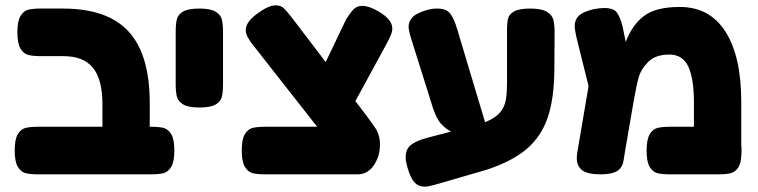

<svg xmlns="http://www.w3.org/2000/svg" viewBox="-20 -652 2833 718"><path d="M632 -89Q632 -48 620.5 -28.5Q609 -9 591.5 -4.5Q574 0 542 0H125Q93 0 75.5 -4.5Q58 -9 46.5 -28.5Q35 -48 35 -89Q35 -131 46.5 -150Q58 -169 75 -173.5Q92 -178 124 -178H363V-263Q363 -355 327.5 -398.5Q292 -442 218 -442H135Q103 -442 85.5 -446.5Q68 -451 56.5 -470.5Q45 -490 45 -531Q45 -573 56.5 -592Q68 -611 85 -615.5Q102 -620 134 -620H215Q382 -620 461 -534Q540 -448 540 -266V-178H543Q575 -178 592 -173.5Q609 -169 620.5 -150Q632 -131 632 -89Z M726 -620Q767 -620 786 -608.5Q805 -597 809.5 -579.5Q814 -562 814 -531V-338Q814 -307 809.5 -289.5Q805 -272 786 -261Q767 -250 725 -250Q684 -250 665 -261.5Q646 -273 641.5 -290.5Q637 -308 637 -339V-532Q637 -563 641.5 -580.5Q646 -598 665 -609Q684 -620 726 -620Z M1447 -546Q1447 -534 1442 -522Q1437 -510 1425 -487L1309 -274L1350 -220Q1376 -185 1387 -168Q1401 -143 1401 -112Q1401 -68 1378 -34Q1355 0 1317 0H974Q942 0 924.5 -4.5Q907 -9 895.5 -28.5Q884 -48 884 -89Q884 -131 895.5 -150Q907 -169 924 -173.5Q941 -178 973 -178H1166L918 -494L910 -507Q899 -524 899 -540Q899 -572 949 -606Q986 -632 1011 -632Q1030 -632 1041.5 -621Q1053 -610 1073 -584L1198 -420L1275 -581Q1291 -606 1303 -618Q1315 -630 1335 -630Q1360 -630 1396 -609Q1447 -579 1447 -546Z M2054 -530 2053 -389Q2052 -281 2027.5 -210.5Q2003 -140 1948.5 -94Q1894 -48 1799 -17L1606 39Q1581 46 1567 46Q1545 46 1530 30Q1515 14 1503 -28Q1497 -49 1497 -64Q1497 -95 1517.5 -110.5Q1538 -126 1575 -136L1667 -160Q1644 -172 1628.5 -190Q1613 -208 1600 -245L1518 -506Q1508 -538 1508 -552Q1508 -573 1523.5 -588.5Q1539 -604 1578 -615Q1596 -620 1615 -620Q1650 -620 1664.5 -600Q1679 -580 1690 -542L1794 -195Q1831 -210 1848.5 -230Q1866 -250 1871 -275.5Q1876 -301 1876 -345V-537Q1876 -567 1880 -583Q1884 -599 1903 -609.5Q1922 -620 1963 -620Q2004 -620 2024 -608.5Q2044 -597 2049 -579Q2054 -561 2054 -530Z M2741 -26Q2730 -9 2713 -4.5Q2696 0 2664 0H2487Q2455 0 2438 -4.5Q2421 -9 2409.5 -28Q2398 -47 2398 -89Q2398 -130 2409.5 -149.5Q2421 -169 2438.5 -173.5Q2456 -178 2488 -178H2575V-269Q2575 -358 2554 -403Q2533 -448 2483 -448Q2432 -448 2404.5 -421Q2377 -394 2368 -361Q2359 -328 2349 -270L2318 -90Q2316 -81 2312 -53Q2308 -25 2288 -12.5Q2268 0 2227 0Q2177 0 2157 -15.5Q2137 -31 2137 -60Q2137 -74 2140 -89L2181 -330L2136 -511Q2135 -517 2132 -531Q2129 -545 2129 -554Q2129 -578 2145 -593.5Q2161 -609 2202 -618Q2222 -622 2240 -622Q2274 -622 2286.5 -605.5Q2299 -589 2308 -554L2320 -495Q2344 -559 2388.5 -592.5Q2433 -626 2522 -626Q2634 -626 2693 -533.5Q2752 -441 2752 -272V-111Q2753 -105 2753 -89Q2753 -76 2751 -58Q2749 -39 2741 -26Z"/></svg>

Font: Fredoka One
Style: Regular
Weight: 400
Designer: Milena B. Brandão, Ben Nathan
Version: Version 2.000; ttfautohint (v1.5.33-1714) -l 8 -r 50 -G 200 